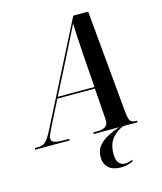

<svg xmlns="http://www.w3.org/2000/svg" viewBox="-193 -812 966 1146"><g transform="rotate(-15 289.5 -239.5)"><path d="M-58 0 -55 -10H-36Q-18 -10 -4.5 -16Q9 -22 22.5 -40Q36 -58 54 -93L370 -714H462L519 -93Q523 -44 531.5 -27Q540 -10 566 -10H577L574 0H304L306 -10H330Q360 -10 378 -20.5Q396 -31 396 -57Q396 -65 395.5 -74Q395 -83 394 -92L382 -260H150L70 -102Q60 -82 53.5 -66.5Q47 -51 47 -40Q47 -23 65.5 -16.5Q84 -10 125 -10H157L155 0ZM260 -476 155 -270H382L367 -475Q365 -504 363 -540.5Q361 -577 359 -611.5Q357 -646 357 -669Q340 -634 316 -587.5Q292 -541 260 -476ZM411 235Q363 235 336 211Q309 187 309 144Q309 102 332.5 74.5Q356 47 392 29Q428 11 465 -1H490Q446 15 417 50.5Q388 86 388 146Q388 185 403 202Q418 219 442 219Q464 219 488 207L486 218Q451 235 411 235Z"/></g></svg>

Font: Noto Serif Display Condensed SemiBold
Style: Italic
Weight: 600
Width: 3
Italic angle: -12°
Designer: Monotype Design Team
Foundry: Monotype Imaging Inc.
Version: Version 2.009